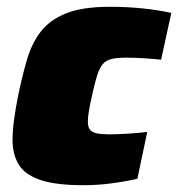

<svg xmlns="http://www.w3.org/2000/svg" viewBox="-20 -538 525 566"><path d="M227 8Q143 8 97.5 -8Q52 -24 34.5 -54Q17 -84 17 -125Q17 -153 21.5 -185.5Q26 -218 33 -254Q45 -312 59 -360.5Q73 -409 99.5 -444Q126 -479 174.5 -498.5Q223 -518 303 -518Q353 -518 398 -513.5Q443 -509 485 -500L455 -362Q438 -364 408.5 -366Q379 -368 352 -368Q325 -368 308.5 -364Q292 -360 282.5 -348.5Q273 -337 266 -314.5Q259 -292 251 -255Q245 -229 242 -210.5Q239 -192 239 -179Q239 -164 245 -156Q251 -148 265 -145Q279 -142 303 -142Q326 -142 357.5 -144Q389 -146 414 -149L385 -11Q345 -2 305 3Q265 8 227 8Z"/></svg>

Font: Saira Thin Black
Style: Italic
Weight: 900
Italic angle: -12°
Version: Version 1.101